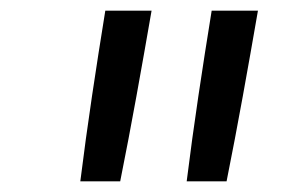

<svg xmlns="http://www.w3.org/2000/svg" viewBox="-20 -792 540 361"><path d="M131 -451Q141 -531 153 -611.5Q165 -692 178 -772H265Q251 -691 236.5 -611Q222 -531 206 -451ZM331 -451Q341 -531 353 -611.5Q365 -692 378 -772H465Q451 -691 436.5 -611Q422 -531 406 -451Z"/></svg>

Font: Iosevka Curly Slab Oblique
Style: Regular
Weight: 400
Italic angle: -9°
Monospace: yes
Designer: Belleve Invis
Foundry: Belleve Invis
Version: Version 11.1.0; ttfautohint (v1.8.3)